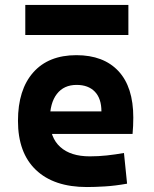

<svg xmlns="http://www.w3.org/2000/svg" viewBox="-20 -752 626 782"><path d="M334 9.8Q199.6 9.8 126.4 -59.8Q53.2 -129.4 53.2 -259.8Q53.2 -386.7 115.4 -457Q177.6 -527.3 291 -527.3Q401.8 -527.3 462.4 -462.4Q522.9 -397.4 522.9 -273.4Q522.9 -238.3 519.9 -206.5H140.1V-298.3H393.1Q393.1 -350.5 366.5 -378.4Q339.8 -406.2 292 -406.2Q240.2 -406.2 211.7 -369.4Q183.1 -332.5 183.1 -264.6Q183.1 -191.5 225.4 -153.4Q267.7 -115.2 345.7 -115.2Q380.9 -115.2 415.1 -118.9Q449.2 -122.6 484.9 -128.9L497.6 -3.9Q448 4.9 406.8 7.3Q365.6 9.8 334 9.8ZM83 -609.4V-731.9H502.9V-609.4Z"/></svg>

Font: Cascadia Mono
Style: Regular
Weight: 400
Monospace: yes
Designer: Aaron Bell
Foundry: Saja Typeworks
Version: Version 2404.023